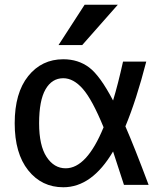

<svg xmlns="http://www.w3.org/2000/svg" viewBox="-20 -780 694 810"><path d="M337 -760H477L327 -590H227ZM509 -247Q547 -160 607 0H503Q463 -124 457 -141Q368 10 247 10Q156 10 99 -61.5Q42 -133 42 -260Q42 -388 99 -459Q156 -530 247 -530Q310 -530 356 -495.5Q402 -461 457 -356Q478 -425 499 -520H597Q555 -357 509 -247ZM417 -243Q369 -360 329.5 -405Q290 -450 247 -450Q199 -450 172 -403Q145 -356 145 -260Q145 -166 176.5 -118Q208 -70 257 -70Q346 -70 417 -243Z"/></svg>

Font: M PLUS 1p Medium
Style: Regular
Weight: 500
Version: Version 1.062